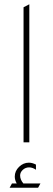

<svg xmlns="http://www.w3.org/2000/svg" viewBox="-20 -665 247 897"><path d="M90 0V-631L117 -645V0ZM25 212 36 192H58Q49 176 49 160Q49 134 69 114.5Q89 95 115 95Q131 95 148 104V128Q132 117 116 117Q99 117 86.5 128.5Q74 140 74 155Q74 174 89 192H169L158 212Z"/></svg>

Font: Tajawal ExtraLight
Style: Regular
Weight: 275
Designer: Boutros Fonts
Foundry: Created by Boutros International 2017
Version: Version 1.700